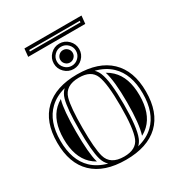

<svg xmlns="http://www.w3.org/2000/svg" viewBox="-215 -1075 1145 1229"><g transform="rotate(-30 357.5 -460.5)"><path d="M543.5 -897.5 544.7 -908.2H170.9L169.7 -897.5ZM565.2 -873.5H143.3L149.2 -932.1H571ZM211.4 -84Q192.9 -149.2 192.9 -304.7Q192.9 -460.2 211.4 -525.4Q221.4 -560.8 245.1 -583Q176.3 -564.9 131.3 -522Q53.2 -447.8 53.2 -304.7Q53.2 -161.1 130.6 -87.2Q175.8 -43.9 245.4 -25.9Q221.4 -48.3 211.4 -84ZM466.8 -583.7Q484.6 -566.9 494.4 -543.2Q522 -476.1 522 -304.7Q522 -133.3 494.4 -66.2Q484.6 -42.2 466.6 -25.4Q538.3 -43.2 584.5 -87.4Q661.6 -160.9 661.6 -304.7Q661.6 -447.8 583.5 -522Q537.6 -565.9 466.8 -583.7ZM188.2 -77.6 189.7 -73.2Q166 -86.4 147 -104.5Q77.1 -171.4 77.1 -304.7Q77.1 -437.5 147.7 -504.6Q166.3 -522.5 189.5 -535.4L188.2 -531.7Q168.9 -463.4 168.9 -304.7Q168.9 -146 188.2 -77.6ZM521.7 -71.5Q545.9 -145 545.9 -304.7Q545.9 -463.9 522 -537.4Q547.1 -523.7 567.1 -504.6Q637.7 -437.5 637.7 -304.7Q637.7 -171.1 568.1 -104.7Q547.6 -85.2 521.7 -71.5ZM357.4 10.7Q198.2 10.7 113.8 -70.1Q29.3 -150.9 29.3 -304.7Q29.3 -458 114.7 -539.3Q199.5 -620.1 357.4 -620.1Q515.1 -620.1 600.1 -539.3Q685.5 -458 685.5 -304.7Q685.5 -150.9 601.1 -70.1Q516.1 10.7 357.4 10.7ZM357.4 -13.2Q446.5 -13.2 472.2 -75.2Q498 -138.4 498 -304.7Q498 -471.4 472.2 -534.2Q446.5 -596.2 357.4 -596.2Q256.3 -596.2 234.4 -518.8Q216.8 -456.8 216.8 -304.7Q216.8 -152.6 234.4 -90.6Q256.3 -13.2 357.4 -13.2ZM263.7 -753.9Q263.7 -792.5 291.3 -820.1Q318.8 -847.7 357.4 -847.7Q396 -847.7 423.6 -820.1Q451.2 -792.5 451.2 -753.9Q451.2 -715.3 423.6 -687.7Q396 -660.2 357.4 -660.2Q318.8 -660.2 291.3 -687.7Q263.7 -715.3 263.7 -753.9ZM325.1 -721.6Q311.5 -735.1 311.5 -753.9Q311.5 -772.7 325.1 -786.3Q338.6 -799.8 357.4 -799.8Q376.2 -799.8 389.8 -786.3Q403.3 -772.7 403.3 -753.9Q403.3 -735.1 389.8 -721.6Q376.2 -708 357.4 -708Q338.6 -708 325.1 -721.6ZM307.9 -804Q287.1 -783.2 287.1 -754.4Q287.1 -725.6 307.9 -704.8Q328.6 -684.1 357.4 -684.1Q386.2 -684.1 407 -704.8Q427.7 -725.6 427.7 -754.4Q427.7 -783.2 407 -804Q386.2 -824.7 357.4 -824.7Q328.6 -824.7 307.9 -804Z"/></g></svg>

Font: itsadzokeS01
Style: Regular
Weight: 600
Width: 6
Version: Version 0.46